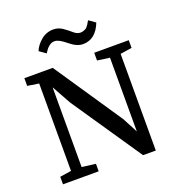

<svg xmlns="http://www.w3.org/2000/svg" viewBox="-132 -830 856 935"><g transform="rotate(-20 296.5 -362.5)"><path d="M361 -608Q329 -608 292.5 -638.5Q256 -669 235 -669Q228 -669 222 -667.5Q216 -666 211 -662.5Q206 -659 202 -656Q198 -653 194 -648Q190 -643 188 -640Q186 -637 182.5 -632Q179 -627 179 -626L145 -650Q155 -677 183 -701Q211 -725 248 -725Q274 -725 295.5 -710Q317 -695 334 -680Q351 -665 368 -665Q376 -665 383.5 -667.5Q391 -670 395.5 -672.5Q400 -675 405 -681.5Q410 -688 412 -690.5Q414 -693 418 -701L423 -709L457 -685Q427 -608 361 -608ZM35 0V-39L94 -48V-501L35 -510V-550H182L420 -197L461 -119V-501L397 -510V-550H576V-510L516 -501V0H450L204 -362L149 -461V-48L220 -39V0Z"/></g></svg>

Font: Aikya Medium
Style: Regular
Weight: 500
Designer: Neelakash Kshetrimayum (Latin subset based on Merriweather by Eben Sorkin)
Foundry: Brand New Type
Version: Version 1.00 b005